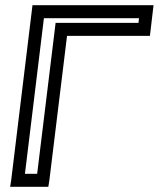

<svg xmlns="http://www.w3.org/2000/svg" viewBox="-20 -694 611 739"><path d="M560 -581 568 -649 571 -674H546H130H105L102 -649L23 0L19 25H44H141H166L170 0L238 -556H532H557L560 -581ZM513 -606H219H194L191 -581L123 -25H76L149 -624H515L513 -606Z"/></svg>

Font: Gamestation Display Outline
Style: Italic
Weight: 400
Designer: Jonas Hecksher
Foundry: Jonas Hecksher, Playtypeª, e-types AS
Version: Version 1.003